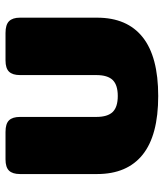

<svg xmlns="http://www.w3.org/2000/svg" viewBox="30 -594 580 679"><g transform="rotate(-90 319.5 -255.0)"><path d="M43 -201V-474Q43 -500 55 -512.5Q67 -525 95 -525H192Q221 -525 233 -512.5Q245 -500 245 -474V-204Q245 -164 262.5 -146Q280 -128 319 -128Q358 -128 375.5 -146Q393 -164 393 -204V-474Q393 -500 405 -512.5Q417 -525 445 -525H542Q571 -525 583.5 -512.5Q596 -500 596 -474V-201Q596 -95 527 -40Q458 15 319 15Q180 15 111.5 -40Q43 -95 43 -201Z"/></g></svg>

Font: Mitr SemiBold
Style: Regular
Weight: 600
Designer: Thanarat Vachiruckul
Foundry: Cadson Demak
Version: Version 1.003